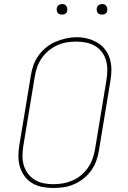

<svg xmlns="http://www.w3.org/2000/svg" viewBox="-20 -932 640 960"><path d="M246 8Q218 8 190.5 2.5Q163 -3 140.5 -16.5Q118 -30 102.5 -51.5Q87 -73 79.5 -98.5Q72 -124 72 -152Q72 -180 77 -208L134 -553Q138 -580 147 -605.5Q156 -631 172.5 -654Q189 -677 211 -695Q233 -713 258.5 -723.5Q284 -734 310.5 -740Q337 -746 363 -746Q391 -746 418 -739Q445 -732 467.5 -718.5Q490 -705 506 -684Q522 -663 529.5 -637Q537 -611 537 -583Q537 -555 532 -527L475 -182Q471 -155 462 -129.5Q453 -104 437 -81Q421 -58 398.5 -40Q376 -22 350.5 -11Q325 0 298.5 4Q272 8 246 8Q246 8 246 8Q246 8 246 8ZM246 -11Q270 -11 294 -15Q318 -19 341.5 -29Q365 -39 385 -55.5Q405 -72 419.5 -93Q434 -114 442.5 -137.5Q451 -161 455 -185L512 -530Q516 -555 516.5 -580Q517 -605 510.5 -628.5Q504 -652 490 -671Q476 -690 455.5 -702Q435 -714 410.5 -719Q386 -724 361 -724Q336 -724 312.5 -720Q289 -716 266 -705.5Q243 -695 223 -678.5Q203 -662 188.5 -641Q174 -620 166 -597Q158 -574 154 -550L97 -205Q93 -180 92.5 -155Q92 -130 98.5 -107Q105 -84 119 -65Q133 -46 153 -33.5Q173 -21 197 -16Q221 -11 246 -11ZM490 -859Q484 -859 478 -861Q472 -863 468.5 -868Q465 -873 464 -879Q463 -885 464 -891Q465 -896 467.5 -900Q470 -904 473.5 -906.5Q477 -909 481.5 -910.5Q486 -912 490 -912Q497 -912 502.5 -909.5Q508 -907 511.5 -902Q515 -897 516 -891Q517 -885 516 -879Q516 -874 513.5 -870Q511 -866 507 -863.5Q503 -861 499 -860Q495 -859 490 -859ZM290 -859Q284 -859 278 -861Q272 -863 268.5 -868Q265 -873 264 -879Q263 -885 264 -891Q265 -896 267.5 -900Q270 -904 273.5 -906.5Q277 -909 281.5 -910.5Q286 -912 290 -912Q297 -912 302.5 -909.5Q308 -907 311.5 -902Q315 -897 316 -891Q317 -885 316 -879Q316 -874 313.5 -870Q311 -866 307 -863.5Q303 -861 299 -860Q295 -859 290 -859Z"/></svg>

Font: Iosevka Slab Thin Extended
Style: Italic
Weight: 100
Width: 7
Italic angle: -9°
Monospace: yes
Designer: Belleve Invis
Foundry: Belleve Invis
Version: Version 11.1.0; ttfautohint (v1.8.3)